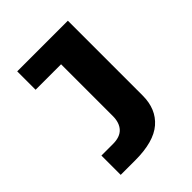

<svg xmlns="http://www.w3.org/2000/svg" viewBox="-195 -606 890 890"><g transform="rotate(-45 250.0 -161.0)"><path d="M72.5 178.5V52H148.5Q194.5 52 217 27.8Q239.5 3.5 239.5 -40.5V-379.5H72.5V-500H404.5V-9.5Q404.5 79 347 128.8Q289.5 178.5 167.5 178.5Z"/></g></svg>

Font: Trispace
Style: Bold
Weight: 700
Designer: Tyler Finck
Foundry: Etcetera Type Company
Version: Version 1.210; ttfautohint (v1.8.3)